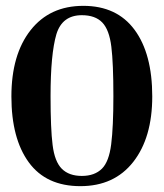

<svg xmlns="http://www.w3.org/2000/svg" viewBox="-20 -627 560 657"><path d="M255 10Q138 10 78.5 -71.5Q19 -153 19 -297Q19 -440 84.5 -523.5Q150 -607 265 -607Q380 -607 440.5 -525Q501 -443 501 -297Q501 -156 436 -73Q371 10 255 10ZM329 -50Q353 -74 360.5 -133.5Q368 -193 368 -298Q368 -411 361 -467Q354 -525 330 -550Q306 -575 260 -575Q193 -575 173 -510Q153 -442 153 -298Q153 -186 160 -131Q167 -74 191.5 -49.5Q216 -25 260 -25Q304 -25 329 -50Z"/></svg>

Font: UnnaBold
Style: Bold
Weight: 700
Designer: Jorge de Buen Unna
Foundry: Omnibus-Type
Version: Version 2.008;hotconv 1.0.109;makeotfexe 2.5.65596